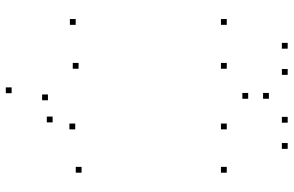

<svg xmlns="http://www.w3.org/2000/svg" viewBox="-194 -794 1009 660"><g transform="rotate(90 310.0 -464.5)"><path d="M574.1 -220.9V-240.9H554.1V-220.9ZM574.1 -720V-740H554.1V-720ZM425.2 -720V-740H405.2V-720ZM425.2 -199.1V-219.1H405.2V-199.1ZM401.2 -121.4V-141.4H381.2V-121.4ZM325.2 -105.3V-125.3H305.2V-105.3ZM216.8 -210.6V-230.6H196.8V-210.6ZM216.8 -720V-740H196.8V-720ZM65.9 -720V-740H45.9V-720ZM65.9 -200.7V-220.7H45.9V-200.7ZM300.9 19.5V-0.5H280.9V19.5ZM320 -793.6V-813.6H300V-793.6ZM492.2 -929.4V-949.4H472.2V-929.4ZM402.2 -929.4V-949.4H382.2V-929.4ZM320 -864.8V-884.8H300V-864.8ZM237.8 -929.4V-949.4H217.8V-929.4ZM147.8 -929.4V-949.4H127.8V-929.4Z"/></g></svg>

Font: Monaspace Argon Dots Var
Style: Regular
Weight: 400
Designer: Riley Cran and the Lettermatic Team
Version: Version 1.100 (Monaspace Argon Dots)